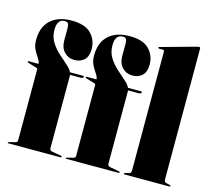

<svg xmlns="http://www.w3.org/2000/svg" viewBox="-106 -886 1135 1017"><g transform="rotate(15 461.0 -377.5)"><path d="M243 -33Q243 -20.5 255 -18L305 -9Q312 -7.5 312 -4Q312 0 307 0H21Q17 0 17 -3Q17 -6 22 -7L57 -16Q67 -19 67 -28V-416Q67 -423.5 61 -425L12 -440Q8 -441.5 8 -444Q8 -448 13 -448H66.5Q65 -463 53.8 -478.8Q42.5 -494.5 31.8 -515.8Q21 -537 21 -567Q21 -638.5 62.5 -676.8Q104 -715 178 -715Q251 -715 284.5 -680.5Q318 -646 318 -597Q318 -556 297.5 -536.5Q277 -517 244 -517Q210.5 -517 188.2 -540.2Q166 -563.5 166 -601V-671Q166 -688.5 160.8 -695.8Q155.5 -703 143 -703Q101 -703 101 -644Q101 -606.5 119 -577.5Q137 -548.5 162.2 -525.8Q187.5 -503 209.2 -484Q231 -465 239 -448H309Q316 -448 316 -444Q316 -435 299 -435H243ZM561 -33Q561 -20.5 573 -18L623 -9Q630 -7.5 630 -4Q630 0 625 0H339Q335 0 335 -3Q335 -6 340 -7L375 -16Q385 -19 385 -28V-416Q385 -423.5 379 -425L330 -440Q326 -441.5 326 -444Q326 -448 331 -448H384.5Q383 -463 371.8 -478.8Q360.5 -494.5 349.8 -515.8Q339 -537 339 -567Q339 -638.5 380.5 -676.8Q422 -715 496 -715Q569 -715 602.5 -680.5Q636 -646 636 -597Q636 -556 615.5 -536.5Q595 -517 562 -517Q528.5 -517 506.2 -540.2Q484 -563.5 484 -601V-671Q484 -688.5 478.8 -695.8Q473.5 -703 461 -703Q419 -703 419 -644Q419 -606.5 437 -577.5Q455 -548.5 480.2 -525.8Q505.5 -503 527.2 -484Q549 -465 557 -448H627Q634 -448 634 -444Q634 -435 617 -435H561ZM872 -748V-32Q872 -15.5 884 -13L903 -8.5Q909 -7 909 -4Q909 0 904 0H659Q654 0 654 -4Q654 -7 660 -8.5L679 -13Q691 -15.5 691 -32V-683Q691 -691 682.5 -691H663Q657 -691 657 -695.5Q657 -698.5 662 -700L851.5 -752.5Q861.5 -755 865 -755Q872 -755 872 -748Z"/></g></svg>

Font: Fraunces 144pt Black
Style: Regular
Weight: 900
Version: Version 1.000;[0bf87f6ff]